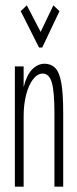

<svg xmlns="http://www.w3.org/2000/svg" viewBox="-20 -703 290 723"><path d="M36 0V-453H69V-375Q80 -420 101 -441.5Q122 -463 148 -463Q171 -463 187 -448Q203 -433 210.5 -393Q218 -353 218 -278V0H185V-276Q185 -359 175 -392.5Q165 -426 141 -426Q121 -426 104.5 -404.5Q88 -383 78.5 -346.5Q69 -310 69 -264V0ZM81 -683 133 -583 181 -683 204 -661 139 -524H127L58 -661Z"/></svg>

Font: Inconsolata UltraCondensed Light
Style: Regular
Weight: 300
Width: 1
Monospace: yes
Designer: Raph Levien, Cyreal, Brenton Simpson
Foundry: Raph Levien, Cyreal, Google
Version: Version 3.001; ttfautohint (v1.8.2.53-6de2)